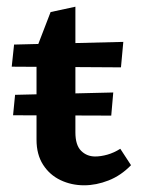

<svg xmlns="http://www.w3.org/2000/svg" viewBox="-20 -546 426 573"><path d="M231 7Q193 7 160.5 -8.5Q128 -24 108.5 -54.5Q89 -85 89 -129V-401L131 -510L205 -526V-151Q205 -113 222 -96Q239 -79 264 -79Q281 -79 300.5 -84.5Q320 -90 339 -102L371 -53Q341 -22 304 -7.5Q267 7 231 7ZM312 -201 19 -202 25 -263 318 -270ZM341 -345 15 -347 22 -413 348 -421Z"/></svg>

Font: Ysabeau
Style: Bold
Weight: 700
Designer: Christian Thalmann (Catharsis Fonts)
Version: Version 2.000;gftools[0.9.27.dev2+g8671c4b]